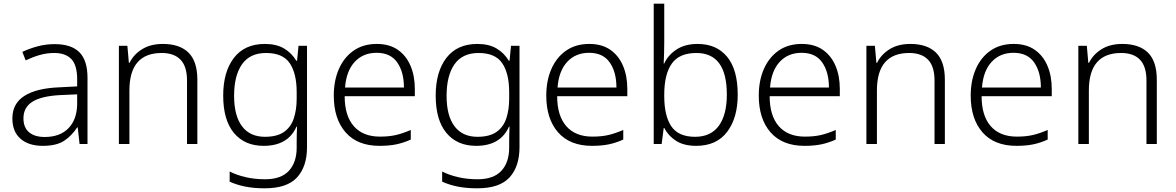

<svg xmlns="http://www.w3.org/2000/svg" viewBox="-20 -780 6369 1040"><path d="M276 -541Q366 -541 410 -497Q454 -453 454 -358V0H411L401 -90H398Q369 -45 327.5 -17.5Q286 10 212 10Q135 10 91 -28.5Q47 -67 47 -139Q47 -219 112 -260.5Q177 -302 301 -307L398 -312V-349Q398 -427 366.5 -460Q335 -493 274 -493Q233 -493 195 -482Q157 -471 119 -453L101 -499Q139 -517 183.5 -529Q228 -541 276 -541ZM308 -265Q206 -260 156.5 -229.5Q107 -199 107 -139Q107 -89 137.5 -63.5Q168 -38 222 -38Q305 -38 351 -85.5Q397 -133 398 -217V-269Z M862 -542Q953 -542 1001 -495Q1049 -448 1049 -348V0H993V-344Q993 -420 958 -456.5Q923 -493 856 -493Q681 -493 681 -290V0H624V-532H670L678 -440H682Q703 -484 749 -513Q795 -542 862 -542Z M1415 -542Q1477 -542 1518.5 -517.5Q1560 -493 1585 -451H1589L1597 -532H1643V17Q1643 122 1589 181Q1535 240 1414 240Q1354 240 1307.5 230.5Q1261 221 1224 204V149Q1261 168 1310 179.5Q1359 191 1416 191Q1503 191 1545 145Q1587 99 1587 20V-11Q1587 -32 1587.5 -53.5Q1588 -75 1589 -94H1586Q1540 10 1408 10Q1305 10 1247 -60Q1189 -130 1189 -262Q1189 -391 1247 -466.5Q1305 -542 1415 -542ZM1421 -493Q1334 -493 1291 -432Q1248 -371 1248 -261Q1248 -153 1291 -96Q1334 -39 1415 -39Q1481 -39 1518.5 -65.5Q1556 -92 1571.5 -139Q1587 -186 1587 -246V-281Q1587 -382 1549.5 -437.5Q1512 -493 1421 -493Z M2021 -542Q2089 -542 2134.5 -510.5Q2180 -479 2203.5 -424Q2227 -369 2227 -298V-259H1847Q1847 -153 1896.5 -96.5Q1946 -40 2038 -40Q2087 -40 2124 -48.5Q2161 -57 2205 -76V-24Q2165 -6 2126 2Q2087 10 2036 10Q1916 10 1852 -63Q1788 -136 1788 -262Q1788 -343 1815.5 -406Q1843 -469 1895 -505.5Q1947 -542 2021 -542ZM2020 -494Q1947 -494 1901.5 -445Q1856 -396 1849 -306H2168Q2168 -390 2131.5 -442Q2095 -494 2020 -494Z M2566 -542Q2628 -542 2669.5 -517.5Q2711 -493 2736 -451H2740L2748 -532H2794V17Q2794 122 2740 181Q2686 240 2565 240Q2505 240 2458.5 230.5Q2412 221 2375 204V149Q2412 168 2461 179.5Q2510 191 2567 191Q2654 191 2696 145Q2738 99 2738 20V-11Q2738 -32 2738.5 -53.5Q2739 -75 2740 -94H2737Q2691 10 2559 10Q2456 10 2398 -60Q2340 -130 2340 -262Q2340 -391 2398 -466.5Q2456 -542 2566 -542ZM2572 -493Q2485 -493 2442 -432Q2399 -371 2399 -261Q2399 -153 2442 -96Q2485 -39 2566 -39Q2632 -39 2669.5 -65.5Q2707 -92 2722.5 -139Q2738 -186 2738 -246V-281Q2738 -382 2700.5 -437.5Q2663 -493 2572 -493Z M3172 -542Q3240 -542 3285.5 -510.5Q3331 -479 3354.5 -424Q3378 -369 3378 -298V-259H2998Q2998 -153 3047.5 -96.5Q3097 -40 3189 -40Q3238 -40 3275 -48.5Q3312 -57 3356 -76V-24Q3316 -6 3277 2Q3238 10 3187 10Q3067 10 3003 -63Q2939 -136 2939 -262Q2939 -343 2966.5 -406Q2994 -469 3046 -505.5Q3098 -542 3172 -542ZM3171 -494Q3098 -494 3052.5 -445Q3007 -396 3000 -306H3319Q3319 -390 3282.5 -442Q3246 -494 3171 -494Z M3578 -550Q3578 -521 3577 -488.5Q3576 -456 3575 -436H3578Q3598 -481 3644 -511.5Q3690 -542 3759 -542Q3861 -542 3918.5 -472.5Q3976 -403 3976 -267Q3976 -141 3918.5 -65.5Q3861 10 3751 10Q3684 10 3641.5 -17.5Q3599 -45 3579 -86H3575L3564 0H3521V-760H3578ZM3752 -493Q3659 -493 3618.5 -435Q3578 -377 3578 -267V-260Q3578 -152 3616.5 -95.5Q3655 -39 3745 -39Q3830 -39 3873.5 -98.5Q3917 -158 3917 -268Q3917 -493 3752 -493Z M4323 -542Q4391 -542 4436.5 -510.5Q4482 -479 4505.5 -424Q4529 -369 4529 -298V-259H4149Q4149 -153 4198.5 -96.5Q4248 -40 4340 -40Q4389 -40 4426 -48.5Q4463 -57 4507 -76V-24Q4467 -6 4428 2Q4389 10 4338 10Q4218 10 4154 -63Q4090 -136 4090 -262Q4090 -343 4117.5 -406Q4145 -469 4197 -505.5Q4249 -542 4323 -542ZM4322 -494Q4249 -494 4203.5 -445Q4158 -396 4151 -306H4470Q4470 -390 4433.5 -442Q4397 -494 4322 -494Z M4911 -542Q5002 -542 5050 -495Q5098 -448 5098 -348V0H5042V-344Q5042 -420 5007 -456.5Q4972 -493 4905 -493Q4730 -493 4730 -290V0H4673V-532H4719L4727 -440H4731Q4752 -484 4798 -513Q4844 -542 4911 -542Z M5471 -542Q5539 -542 5584.5 -510.5Q5630 -479 5653.5 -424Q5677 -369 5677 -298V-259H5297Q5297 -153 5346.5 -96.5Q5396 -40 5488 -40Q5537 -40 5574 -48.5Q5611 -57 5655 -76V-24Q5615 -6 5576 2Q5537 10 5486 10Q5366 10 5302 -63Q5238 -136 5238 -262Q5238 -343 5265.5 -406Q5293 -469 5345 -505.5Q5397 -542 5471 -542ZM5470 -494Q5397 -494 5351.5 -445Q5306 -396 5299 -306H5618Q5618 -390 5581.5 -442Q5545 -494 5470 -494Z M6059 -542Q6150 -542 6198 -495Q6246 -448 6246 -348V0H6190V-344Q6190 -420 6155 -456.5Q6120 -493 6053 -493Q5878 -493 5878 -290V0H5821V-532H5867L5875 -440H5879Q5900 -484 5946 -513Q5992 -542 6059 -542Z"/></svg>

Font: Noto Sans Tamil Light
Style: Regular
Weight: 300
Designer: Jelle Bosma - Monotype Design Team
Foundry: Monotype Imaging Inc.
Version: Version 2.004; ttfautohint (v1.8.4.7-5d5b)